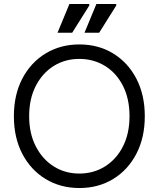

<svg xmlns="http://www.w3.org/2000/svg" viewBox="-20 -936 800 968"><path d="M380 12Q285 12 210 -33.5Q135 -79 92.5 -160.5Q50 -242 50 -350Q50 -458 92.5 -539.5Q135 -621 210 -666.5Q285 -712 380 -712Q476 -712 550.5 -666.5Q625 -621 667.5 -539.5Q710 -458 710 -350Q710 -242 667.5 -160.5Q625 -79 550.5 -33.5Q476 12 380 12ZM380 -61Q452 -61 509.5 -97Q567 -133 600 -198Q633 -263 633 -350Q633 -438 600 -503Q567 -568 509.5 -603.5Q452 -639 380 -639Q308 -639 251 -603.5Q194 -568 160.5 -503Q127 -438 127 -350Q127 -263 160.5 -198Q194 -133 251 -97Q308 -61 380 -61ZM406 -771 466 -916H566V-908L480 -771ZM270 -771 330 -916H430V-908L344 -771Z"/></svg>

Font: Fustat
Style: Regular
Weight: 400
Designer: Mohamed Gaber, Khaled Hosny, Laura Garcia Mut
Foundry: Kief Type Foundry, Alif Type Foundry, Hard Type Foundry
Version: Version 1.007